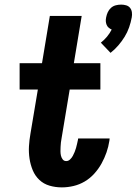

<svg xmlns="http://www.w3.org/2000/svg" viewBox="-20 -804 592 832"><path d="M459 -575 417 -619Q432 -631 444 -645.5Q456 -660 464 -676Q457 -679 451 -684Q445 -689 442 -696.5Q439 -704 438.5 -712Q438 -720 440 -729Q442 -740 447 -751Q452 -762 461 -770Q470 -778 481.5 -781Q493 -784 505 -784Q516 -784 526.5 -781Q537 -778 543.5 -770Q550 -762 551.5 -751Q553 -740 551 -729Q547 -707 539.5 -685.5Q532 -664 520 -644.5Q508 -625 492.5 -607Q477 -589 459 -575ZM248 8Q220 8 194.5 0.5Q169 -7 150.5 -24.5Q132 -42 122 -66Q112 -90 108 -116.5Q104 -143 105.5 -170Q107 -197 112 -225L144 -416H65V-530H162L196 -735H334L300 -530H415V-416H282L247 -206Q245 -197 244 -187Q243 -177 242.5 -167.5Q242 -158 242 -148.5Q242 -139 244 -130Q246 -121 251.5 -113.5Q257 -106 267 -106Q276 -106 283.5 -113Q291 -120 295.5 -128.5Q300 -137 303.5 -145.5Q307 -154 309.5 -163Q312 -172 314 -181Q316 -190 318 -199Q318 -200 318 -201.5Q318 -203 319 -204H455Q455 -201 454.5 -198.5Q454 -196 454 -194Q450 -168 441.5 -143.5Q433 -119 420 -95.5Q407 -72 388.5 -51.5Q370 -31 347 -17.5Q324 -4 298.5 2Q273 8 248 8Z"/></svg>

Font: Iosevka Curly Heavy Oblique
Style: Regular
Weight: 900
Italic angle: -9°
Monospace: yes
Designer: Belleve Invis
Foundry: Belleve Invis
Version: Version 11.1.0; ttfautohint (v1.8.3)